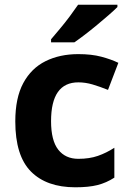

<svg xmlns="http://www.w3.org/2000/svg" viewBox="-20 -786 554 816"><path d="M300 10Q178 10 111.5 -57Q45 -124 45 -270Q45 -370 79 -433Q113 -496 173.5 -526Q234 -556 313 -556Q369 -556 410.5 -545Q452 -534 483 -519L439 -404Q404 -418 373.5 -427Q343 -436 313 -436Q197 -436 197 -271Q197 -189 227.5 -150Q258 -111 313 -111Q360 -111 396 -123.5Q432 -136 466 -158V-31Q432 -9 394.5 0.5Q357 10 300 10ZM479 -766V-756Q465 -742 442 -722Q419 -702 392.5 -680Q366 -658 340.5 -638.5Q315 -619 296 -606H197V-619Q213 -638 234.5 -663.5Q256 -689 276.5 -716.5Q297 -744 312 -766Z"/></svg>

Font: BC Sans
Style: Bold
Weight: 700
Designer: Monotype Design Team
Province of B.C.
Foundry: Monotype Imaging Inc.
Version: Version 2.000;GOOG;noto-source:20170915:90ef993387c0